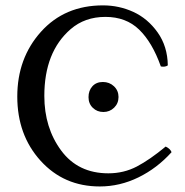

<svg xmlns="http://www.w3.org/2000/svg" viewBox="-20 -670 675 700"><path d="M318.4 -276.9Q302.7 -292 302.7 -315.9Q302.7 -339.8 316.9 -355.5Q331.1 -371.1 355 -371.1Q378.9 -371.1 395.5 -355.5Q412.1 -339.8 412.1 -316.4Q412.1 -293 396 -277.3Q379.9 -261.7 356.9 -261.7Q334 -261.7 318.4 -276.9ZM343.8 9.8Q212.9 9.8 127.9 -84Q43 -177.7 43 -317.9Q43 -458 129.4 -554.2Q215.8 -650.4 355.5 -650.4Q414.1 -650.4 466.3 -626.5Q518.6 -602.5 554.7 -551.8Q590.8 -501 591.8 -431.6Q582 -424.8 566.4 -427.7Q535.2 -515.6 487.3 -562Q439.5 -608.4 364.3 -608.4Q289.1 -608.4 237.3 -563.5Q141.6 -480.5 141.6 -320.3Q141.6 -204.1 203.1 -121.1Q264.6 -38.1 375 -38.1Q431.6 -38.1 479 -63Q526.4 -87.9 584 -135.7Q600.6 -127.9 605.5 -115.2Q552.7 -56.6 484.9 -23.4Q417 9.8 343.8 9.8Z"/></svg>

Font: CrimsonText-Roman
Style: Roman
Weight: 400
Version: Version 0.13